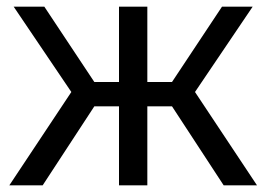

<svg xmlns="http://www.w3.org/2000/svg" viewBox="-20 -556 799 576"><path d="M8 0 194 -280 21 -536H113L263 -310H337V-536H422V-310H496L646 -536H738L565 -280L751 0H651L496 -237H422V0H337V-237H263L108 0Z"/></svg>

Font: Noto Sans Living
Style: Regular
Weight: 400
Designer: Monotype Design Team
Foundry: Monotype Imaging Inc.
Version: Version 2.013; ttfautohint (v1.8.4.7-5d5b)